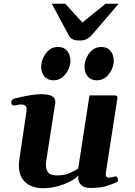

<svg xmlns="http://www.w3.org/2000/svg" viewBox="-20 -998 725 1032"><path d="M210.9 13.7Q177.2 13.7 147.7 1.7Q118.2 -10.3 99.9 -37.4Q81.5 -64.5 81.5 -108.9Q81.5 -126 85.4 -150.4L122.6 -401.4Q123 -404.8 123 -410.2Q123 -426.3 114.5 -431.4Q106 -436.5 94.2 -436.5Q84 -436.5 72.8 -433.8Q61.5 -431.2 54.7 -431.2Q43 -431.2 40.5 -445.3Q39.6 -450.7 43.2 -457.8Q46.9 -464.8 54.7 -467.3Q149.9 -491.7 198.2 -491.7Q231.4 -491.7 248.5 -485.8Q265.6 -480 271.5 -470.5Q277.3 -460.9 277.3 -450.2Q277.3 -440.9 275.1 -431.9Q272.9 -422.9 272.5 -416L228.5 -133.3Q228 -127.9 227.3 -122.1Q226.6 -116.2 226.6 -110.8Q226.6 -88.9 238.3 -72Q250 -55.2 284.2 -55.2Q326.7 -55.2 352.8 -66.9Q378.9 -78.6 400.4 -92.3L460.9 -485.4H595.2Q611.3 -485.4 611.3 -471.7L548.8 -68.8Q546.9 -55.2 551.5 -49.1Q556.2 -43 562.5 -43Q569.3 -43 578.9 -44.9Q588.4 -46.9 597.7 -49.3Q606 -51.8 610.1 -45.2Q614.3 -38.6 614.3 -31.2Q614.3 -27.8 613.5 -24.7Q612.8 -21.5 610.4 -20.5Q601.1 -15.6 564.2 -1.7Q527.3 12.2 465.8 12.2Q442.9 12.2 428.2 4.4Q413.6 -3.4 407 -16.1Q400.4 -28.8 400.4 -43.5Q400.4 -46.4 400.6 -49.6Q400.9 -52.7 401.4 -55.7Q388.7 -40 358.9 -23.9Q329.1 -7.8 290.3 2.9Q251.5 13.7 210.9 13.7ZM500 -566.4Q468.8 -566.4 451.4 -587.4Q434.1 -608.4 434.1 -639.6Q434.1 -647.9 435.5 -655.8Q441.9 -692.4 465.8 -719Q489.7 -745.6 524.9 -745.6Q556.6 -745.6 574 -724.4Q591.3 -703.1 591.3 -671.4Q591.3 -668 591.3 -663.8Q591.3 -659.7 590.3 -655.8Q584 -619.6 559.6 -593Q535.2 -566.4 500 -566.4ZM267.1 -566.4Q235.8 -566.4 218.5 -587.4Q201.2 -608.4 201.2 -639.6Q201.2 -647.9 202.6 -655.8Q209 -692.4 232.9 -719Q256.8 -745.6 292 -745.6Q323.7 -745.6 341.1 -724.4Q358.4 -703.1 358.4 -671.4Q358.4 -668 358.4 -663.8Q358.4 -659.7 357.4 -655.8Q351.1 -619.6 326.7 -593Q302.2 -566.4 267.1 -566.4ZM408.2 -780.3Q383.3 -780.3 370.1 -787.4Q356.9 -794.4 351.1 -805.2L258.3 -978H330.6L422.9 -877L547.9 -978H617.7L473.6 -809.6Q463.9 -798.3 448.7 -789.3Q433.6 -780.3 408.2 -780.3Z"/></svg>

Font: Gelasio
Style: Bold Italic
Weight: 700
Italic angle: -8.5°
Designer: Eben Sorkin
Foundry: Eben Sorkin
Version: Version 1.008